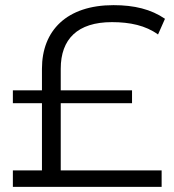

<svg xmlns="http://www.w3.org/2000/svg" viewBox="-20 -726 677 746"><path d="M216 -325H493V-375H216V-459C216 -574 281 -640 415 -640C485 -640 546 -627 594 -592L621 -653C567 -690 502 -706 421 -706C239 -706 143 -607 143 -459V-375H30V-325H143V-64H30V0H608V-64H216Z"/></svg>

Font: Montserrat Lite
Style: Regular
Weight: 400
Designer: Julieta Ulanovsky
Foundry: Julieta Ulanovsky
Version: Version 7.200;PS 007.200;hotconv 1.0.88;makeotf.lib2.5.64775